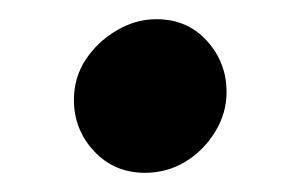

<svg xmlns="http://www.w3.org/2000/svg" viewBox="-20 -396 306 200"><path d="M131 -216Q99 -216 78 -238.5Q57 -261 57 -292Q57 -315 69 -333.5Q81 -352 101 -364Q121 -376 143 -376Q175 -376 195.5 -353.5Q216 -331 216 -300Q216 -278 204 -258.5Q192 -239 173 -227.5Q154 -216 131 -216Z"/></svg>

Font: MuseoModerno Medium
Style: Italic
Weight: 500
Italic angle: -9°
Designer: Pablo Cosgaya, Héctor Gatti, Marcela Romero, and the Authors of The MuseoModerno Project.
Foundry: Omnibus-Type Team
Version: Version 1.003